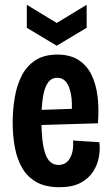

<svg xmlns="http://www.w3.org/2000/svg" viewBox="-20 -769 465 802"><path d="M228 13Q170 13 132 -8.5Q94 -30 72.5 -67.5Q51 -105 42 -153.5Q33 -202 33 -257Q33 -310 41.5 -361Q50 -412 70.5 -452.5Q91 -493 127.5 -517Q164 -541 220 -541Q272 -541 307 -519Q342 -497 361.5 -458Q381 -419 387.5 -366.5Q394 -314 389 -254L124 -246V-309L297 -315L279 -287Q283 -343 276 -377.5Q269 -412 255 -428Q241 -444 219 -444Q195 -444 180.5 -424Q166 -404 159.5 -364.5Q153 -325 153 -266Q153 -175 169 -127.5Q185 -80 225 -80Q239 -80 251 -86.5Q263 -93 271 -106Q279 -119 283 -138Q287 -157 285 -182L395 -175Q399 -146 393 -113Q387 -80 368.5 -51.5Q350 -23 316 -5Q282 13 228 13ZM92 -749 217 -673 342 -749V-653L217 -578L92 -653Z"/></svg>

Font: Bricolage Grotesque 24pt Condensed SemiBold
Style: Regular
Weight: 600
Width: 3
Designer: Mathieu Triay
Foundry: Atelier Triay
Version: Version 1.001;gftools[0.9.33.dev8+g029e19f]